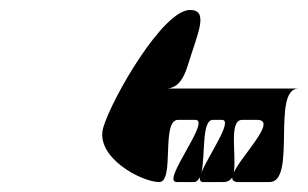

<svg xmlns="http://www.w3.org/2000/svg" viewBox="-20 -798 620 386"><path d="M188 -543C169 -482 265 -432 300 -432C332 -432 303 -557 338 -557H373C405 -557 303 -432 335 -432H370C375 -432 379 -436 382 -442C381 -436 383 -432 388 -432H429C438 -432 444 -436 447 -442C446 -436 450 -432 459 -432H522C577 -432 525 -620 580 -620H318C336 -623 348 -635 358 -668C377 -730 401 -778 362 -778C308 -778 207 -604 188 -543ZM408 -557H426C450 -557 399 -486 385 -451C393 -486 385 -557 408 -557ZM467 -557H497C539 -557 466 -486 450 -451C456 -486 439 -557 467 -557Z"/></svg>

Font: bitstorm
Style: sucnobl
Weight: 400
Version: Version 0.2